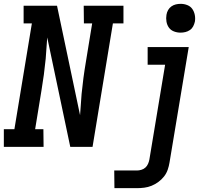

<svg xmlns="http://www.w3.org/2000/svg" viewBox="-27 -765 1097 1000"><path d="M-7 0V-92H48L139 -643H96V-735H270L390 -165L398 -276Q402 -317 407.5 -358.5Q413 -400 420 -441L453 -643H410L409 -735H616V-643H561L455 0H339L219 -570L211 -459Q207 -418 201.5 -376.5Q196 -335 189 -294L156 -92H199L200 0ZM569 215 568 123H686Q697 123 709 119.5Q721 116 730 108Q739 100 744 88.5Q749 77 751 66L833 -428H742V-520H956L856 81Q853 100 846.5 119Q840 138 827.5 154Q815 170 798 182.5Q781 195 762.5 202.5Q744 210 724.5 212.5Q705 215 686 215ZM913 -595Q895 -595 878.5 -601.5Q862 -608 852.5 -621.5Q843 -635 840 -652.5Q837 -670 840 -688Q842 -701 848.5 -712.5Q855 -724 865.5 -731.5Q876 -739 888.5 -742Q901 -745 914 -745Q932 -745 948.5 -738.5Q965 -732 974.5 -718.5Q984 -705 987.5 -687.5Q991 -670 988 -652Q985 -639 979 -627.5Q973 -616 962 -608.5Q951 -601 938.5 -598Q926 -595 913 -595Z"/></svg>

Font: Iosevka Etoile Semibold
Style: Italic
Weight: 600
Italic angle: -9°
Designer: Belleve Invis
Foundry: Belleve Invis
Version: Version 22.1.2; ttfautohint (v1.8.4)